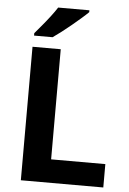

<svg xmlns="http://www.w3.org/2000/svg" viewBox="-61 -979 688 1023"><g transform="rotate(5 282.5 -467.0)"><path d="M90 0V-714H241V-125H531V0ZM375 -924Q361 -910 338 -890Q315 -870 288.5 -848Q262 -826 236.5 -806.5Q211 -787 192 -774H93V-787Q109 -806 130.5 -831.5Q152 -857 173 -884.5Q194 -912 208 -934H375Z"/></g></svg>

Font: Noto Sans Kawi
Style: Bold
Weight: 700
Designer: Fadhl Haqq
Version: Version 1.000